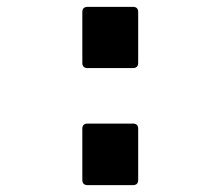

<svg xmlns="http://www.w3.org/2000/svg" viewBox="-20 -539 642 559"><path d="M234.4 -340.8H367.7C377 -340.8 382.3 -346.2 382.3 -355.5V-504.4C382.3 -513.7 377 -519 367.7 -519H234.4C225.1 -519 219.7 -513.7 219.7 -504.4V-355.5C219.7 -346.2 225.1 -340.8 234.4 -340.8ZM234.4 0H367.7C377 0 382.3 -5.4 382.3 -14.6V-164.6C382.3 -173.8 377 -179.2 367.7 -179.2H234.4C225.1 -179.2 219.7 -173.8 219.7 -164.6V-14.6C219.7 -5.4 225.1 0 234.4 0Z"/></svg>

Font: Hack
Style: Bold
Weight: 700
Monospace: yes
Designer: Christopher Simpkins
Foundry: Christopher Simpkins
Version: Version 2.010